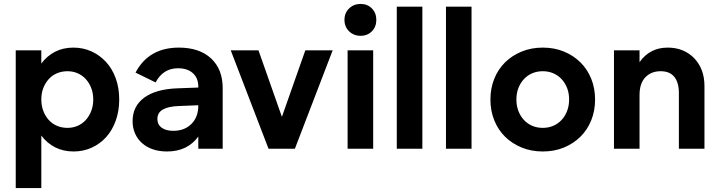

<svg xmlns="http://www.w3.org/2000/svg" viewBox="-20 -756 3657 976"><path d="M60 -500H190V-433Q219 -472 260 -493Q301 -514 353 -514Q403 -514 445.5 -494.5Q488 -475 519.5 -440.5Q551 -406 568.5 -357.5Q586 -309 586 -250Q586 -192 568.5 -143Q551 -94 520 -59.5Q489 -25 446.5 -5.5Q404 14 354 14Q302 14 260.5 -7Q219 -28 190 -67V200H60ZM323 -106Q351 -106 375 -116.5Q399 -127 416.5 -146.5Q434 -166 444 -192.5Q454 -219 454 -250Q454 -282 444 -308Q434 -334 416.5 -353.5Q399 -373 375 -383.5Q351 -394 323 -394Q294 -394 269.5 -383.5Q245 -373 227.5 -353.5Q210 -334 200 -308Q190 -282 190 -250Q190 -219 200 -192.5Q210 -166 227.5 -146.5Q245 -127 269.5 -116.5Q294 -106 323 -106Z M654 -140Q654 -216 713 -259.5Q772 -303 881 -307L988 -311V-316Q988 -359 960.5 -384Q933 -409 885 -409Q809 -409 771 -337L669 -387Q736 -514 889 -514Q994 -514 1053 -459Q1112 -404 1112 -308V0H988V-62Q933 14 829 14Q789 14 757 3Q725 -8 702 -28.5Q679 -49 666.5 -77.5Q654 -106 654 -140ZM861 -91Q918 -91 953 -126Q988 -161 988 -219V-221L888 -217Q835 -215 807.5 -199Q780 -183 780 -151Q780 -123 801.5 -107Q823 -91 861 -91Z M1153 -500H1294L1413 -162L1532 -500H1671L1479 0H1345Z M1747 -500H1877V0H1747ZM1813 -574Q1778 -574 1754.5 -597Q1731 -620 1731 -655Q1731 -690 1754.5 -713Q1778 -736 1813 -736Q1848 -736 1870.5 -713Q1893 -690 1893 -655Q1893 -620 1870.5 -597Q1848 -574 1813 -574Z M1997 0V-722H2127V0Z M2247 0V-722H2377V0Z M2739 14Q2681 14 2632 -6Q2583 -26 2547.5 -61Q2512 -96 2492.5 -144.5Q2473 -193 2473 -250Q2473 -307 2492.5 -355.5Q2512 -404 2547.5 -439Q2583 -474 2632 -494Q2681 -514 2739 -514Q2798 -514 2846.5 -494Q2895 -474 2930.5 -439Q2966 -404 2985.5 -355.5Q3005 -307 3005 -250Q3005 -193 2985.5 -144.5Q2966 -96 2930.5 -61Q2895 -26 2846.5 -6Q2798 14 2739 14ZM2739 -106Q2768 -106 2792.5 -116.5Q2817 -127 2835 -146.5Q2853 -166 2863 -192.5Q2873 -219 2873 -250Q2873 -282 2863 -308Q2853 -334 2835 -353.5Q2817 -373 2792.5 -383.5Q2768 -394 2739 -394Q2710 -394 2685.5 -383.5Q2661 -373 2643 -353.5Q2625 -334 2615 -308Q2605 -282 2605 -250Q2605 -219 2615 -192.5Q2625 -166 2643 -146.5Q2661 -127 2685.5 -116.5Q2710 -106 2739 -106Z M3431 -282Q3431 -336 3408 -365Q3385 -394 3338 -394Q3290 -394 3260.5 -363Q3231 -332 3231 -273V0H3101V-500H3231V-440Q3283 -514 3374 -514Q3416 -514 3450 -500Q3484 -486 3509 -460Q3534 -434 3547.5 -398.5Q3561 -363 3561 -319V0H3431Z"/></svg>

Font: NT Somic Bold
Style: Regular
Weight: 700
Designer: Ravid Balaliev — lead type designer, mastering
Michael Voronin — secret advisor, marketing
Ivan Kovalenko — best boy
Foundry: NT Type
Version: Version 0.7